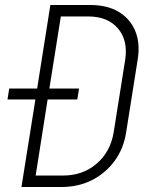

<svg xmlns="http://www.w3.org/2000/svg" viewBox="-20 -750 640 770"><path d="M66 0 122 -351H10L17 -395H129L182 -730H342Q410 -730 456 -702.5Q502 -675 522.5 -625.5Q543 -576 532 -510L486 -220Q476 -154 439.5 -104.5Q403 -55 348.5 -27.5Q294 0 226 0ZM123 -46H233Q312 -46 367.5 -93.5Q423 -141 436 -220L482 -510Q494 -588 453 -636Q412 -684 334 -684H224L178 -395H297L290 -351H171Z"/></svg>

Font: NKDuy Mono Thin
Style: Italic
Weight: 100
Italic angle: -9°
Monospace: yes
Designer: NKDuy
Foundry: NKDuy
Version: Version 2.251; ttfautohint (v1.8.4.7-5d5b)